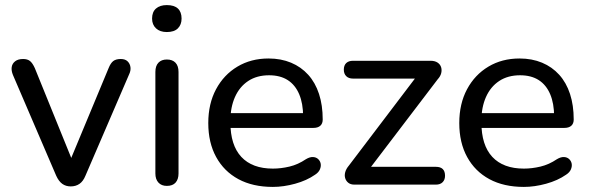

<svg xmlns="http://www.w3.org/2000/svg" viewBox="-20 -726 2316 755"><path d="M258 7Q239 7 225 -3Q211 -13 201 -35L31 -431Q24 -448 26 -462Q28 -476 39.5 -485Q51 -494 71 -494Q88 -494 98 -486Q108 -478 117 -458L274 -71H246L407 -458Q415 -478 425.5 -486Q436 -494 455 -494Q472 -494 481.5 -485Q491 -476 493 -462Q495 -448 487 -432L316 -35Q307 -13 292.5 -3Q278 7 258 7Z M636 5Q615 5 603 -8Q591 -21 591 -44V-443Q591 -467 603 -479.5Q615 -492 636 -492Q658 -492 670 -479.5Q682 -467 682 -443V-44Q682 -21 670.5 -8Q659 5 636 5ZM636 -600Q609 -600 593.5 -614.5Q578 -629 578 -653Q578 -679 593.5 -692.5Q609 -706 636 -706Q665 -706 679.5 -692.5Q694 -679 694 -653Q694 -629 679.5 -614.5Q665 -600 636 -600Z M1053 9Q974 9 917.5 -21.5Q861 -52 830 -108.5Q799 -165 799 -242Q799 -318 829.5 -375Q860 -432 913.5 -464Q967 -496 1036 -496Q1085 -496 1124.5 -479.5Q1164 -463 1192 -432Q1220 -401 1234.5 -356.5Q1249 -312 1249 -256Q1249 -240 1239.5 -231.5Q1230 -223 1212 -223H870V-281H1189L1172 -267Q1172 -319 1156.5 -355.5Q1141 -392 1111.5 -411Q1082 -430 1038 -430Q990 -430 956 -407.5Q922 -385 904 -344.5Q886 -304 886 -251V-245Q886 -155 929 -109Q972 -63 1053 -63Q1085 -63 1118.5 -71Q1152 -79 1183 -100Q1198 -109 1210.5 -108.5Q1223 -108 1231 -100.5Q1239 -93 1241 -82.5Q1243 -72 1238 -60Q1233 -48 1219 -39Q1186 -16 1140.5 -3.5Q1095 9 1053 9Z M1374 0Q1359 0 1350 -7Q1341 -14 1337.5 -25Q1334 -36 1337.5 -49Q1341 -62 1352 -75L1629 -440V-417H1368Q1351 -417 1341.5 -426.5Q1332 -436 1332 -452Q1332 -469 1341.5 -478Q1351 -487 1368 -487H1673Q1690 -487 1700.5 -480Q1711 -473 1714.5 -462Q1718 -451 1715 -438.5Q1712 -426 1701 -414L1420 -45V-70H1694Q1730 -70 1730 -35Q1730 -19 1720.5 -9.5Q1711 0 1694 0Z M2040 9Q1961 9 1904.5 -21.5Q1848 -52 1817 -108.5Q1786 -165 1786 -242Q1786 -318 1816.5 -375Q1847 -432 1900.5 -464Q1954 -496 2023 -496Q2072 -496 2111.5 -479.5Q2151 -463 2179 -432Q2207 -401 2221.5 -356.5Q2236 -312 2236 -256Q2236 -240 2226.5 -231.5Q2217 -223 2199 -223H1857V-281H2176L2159 -267Q2159 -319 2143.5 -355.5Q2128 -392 2098.5 -411Q2069 -430 2025 -430Q1977 -430 1943 -407.5Q1909 -385 1891 -344.5Q1873 -304 1873 -251V-245Q1873 -155 1916 -109Q1959 -63 2040 -63Q2072 -63 2105.5 -71Q2139 -79 2170 -100Q2185 -109 2197.5 -108.5Q2210 -108 2218 -100.5Q2226 -93 2228 -82.5Q2230 -72 2225 -60Q2220 -48 2206 -39Q2173 -16 2127.5 -3.5Q2082 9 2040 9Z"/></svg>

Font: Nunito Medium
Style: Regular
Weight: 500
Designer: Vernon Adams
Foundry: Vernon Adams
Version: Version 3.601